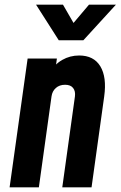

<svg xmlns="http://www.w3.org/2000/svg" viewBox="-20 -800 515 820"><path d="M21 0 98 -550H223L211 -463L191 -488Q213 -525.5 246 -544.2Q279 -563 318 -563Q380.5 -563 408.5 -516.8Q436.5 -470.5 425 -388L371 0H246L300 -388Q303 -410.5 292.2 -424.2Q281.5 -438 258 -438Q234 -438 218.5 -424.2Q203 -410.5 200 -388L146 0ZM231 -628 134 -780H249L294 -702L360 -780H475L336 -628Z"/></svg>

Font: Mohave Light
Style: Bold Italic
Weight: 700
Italic angle: -8°
Version: Version 2.003